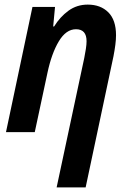

<svg xmlns="http://www.w3.org/2000/svg" viewBox="-20 -574 563 834"><path d="M352 240 473 -330Q478 -356 481 -379Q484 -402 484 -421Q484 -487 450.5 -520.5Q417 -554 361 -554Q314 -554 277.5 -527.5Q241 -501 215 -459H211L219 -544H121L6 0H131L186 -257Q204 -342 235.5 -394.5Q267 -447 310 -447Q356 -447 356 -395Q356 -381 353 -361.5Q350 -342 346 -322L226 240Z"/></svg>

Font: Noto Sans UI SemiCondensed
Style: Bold Italic
Weight: 700
Width: 4
Designer: Monotype Design Team
Foundry: Monotype Imaging Inc.
Version: 1.001